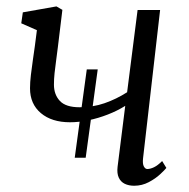

<svg xmlns="http://www.w3.org/2000/svg" viewBox="-20 -584 604 614"><path d="M219 -79.5 257.5 -362H292.5L254 -79.5ZM179.5 -552.5 165 -433Q162.5 -411.5 159.5 -390.5Q156.5 -369.5 154.5 -350.2Q152.5 -331 152.5 -313.5Q152.5 -281.5 171.5 -261.2Q190.5 -241 234.5 -241Q277 -241 314.5 -254Q352 -267 386.5 -289L420 -552H492L437.5 -78Q435.5 -60 440 -51.8Q444.5 -43.5 451 -43.5Q460.5 -43.5 472.5 -49.2Q484.5 -55 498.5 -69L512 -47Q507 -40.5 492.2 -26.8Q477.5 -13 455.8 -1.5Q434 10 409 10Q392 10 379 3.8Q366 -2.5 359.8 -16Q353.5 -29.5 356 -50.5L380.5 -245.5Q355 -229.5 324.8 -217.8Q294.5 -206 263.5 -199.5Q232.5 -193 204 -193Q145.5 -193 110.8 -222.2Q76 -251.5 76 -301.5Q76 -320.5 78.8 -344.5Q81.5 -368.5 85.2 -392.8Q89 -417 91.5 -437L98 -487.5L48 -509.5L53 -544.5L160.5 -563.5Z"/></svg>

Font: Merriweather 24pt Light
Style: Italic
Weight: 300
Italic angle: -7.8°
Version: Version 2.101